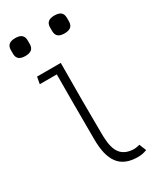

<svg xmlns="http://www.w3.org/2000/svg" viewBox="-183 -704 636 772"><g transform="rotate(-30 135.0 -317.5)"><path d="M218 13C234 13 245 11 260 5L247 -27C232 -23 223 -22 212 -23C146 -29 138 -83 138 -149C137 -229 137 -358 138 -470H28L22 -438H101C100 -345 101 -271 101 -138C101 -37 135 13 218 13ZM-10 -596C-9 -576 2 -565 29 -565C56 -565 67 -576 68 -596V-617C67 -637 56 -648 29 -648C2 -648 -9 -637 -10 -617ZM172 -596C173 -576 184 -565 211 -565C238 -565 249 -576 250 -596V-617C249 -637 238 -648 211 -648C184 -648 173 -637 172 -617Z"/></g></svg>

Font: Kreadon Extra Light
Style: Regular
Weight: 200
Designer: kohakuno
Foundry: StudioGnu
Version: Version 1.000;Glyphs 3.1.2 (3151)